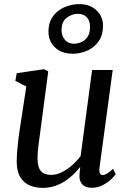

<svg xmlns="http://www.w3.org/2000/svg" viewBox="-20 -901 626 931"><path d="M186.5 10Q152.5 10 124 -2Q95.5 -14 78.2 -42.2Q61 -70.5 61 -120Q61 -137.5 62.5 -158.5Q64 -179.5 66.5 -202.8Q69 -226 72.2 -249.2Q75.5 -272.5 79 -294.5L107.5 -481.5L54.5 -509L61 -546L193 -565.5L214 -555L179 -290.5Q176.5 -269 173.5 -248.5Q170.5 -228 168 -208.5Q165.5 -189 163.8 -170.8Q162 -152.5 162 -136Q162 -103 170 -85Q178 -67 193 -60Q208 -53 228.5 -53Q254.5 -53 281 -66.5Q307.5 -80 331 -101Q354.5 -122 371 -144.5L426.5 -561.5H526.5L462.5 -88.5Q460 -69.5 464.5 -60.8Q469 -52 477.5 -52Q487 -52 498.8 -59Q510.5 -66 528.5 -82.5L541 -56.5Q537 -49.5 520.8 -33.5Q504.5 -17.5 479.8 -4Q455 9.5 424.5 9.5Q393.5 9.5 378.5 -7.5Q363.5 -24.5 365.5 -52.5Q365.5 -54.5 365.8 -58.5Q366 -62.5 366.5 -67.8Q367 -73 367.8 -78.8Q368.5 -84.5 369 -89L367.5 -90Q353 -71.5 334.5 -53.8Q316 -36 293.2 -21.5Q270.5 -7 244 1.5Q217.5 10 186.5 10ZM333.5 -640.5Q278.5 -640.5 246.8 -671Q215 -701.5 215 -747.5Q215 -783.5 228.8 -808.8Q242.5 -834 264.8 -850Q287 -866 313 -873.5Q339 -881 363 -881Q417.5 -881 448.5 -850.2Q479.5 -819.5 479.5 -778Q479.5 -730.5 457.8 -700Q436 -669.5 402.5 -655Q369 -640.5 333.5 -640.5ZM338 -689Q356 -689 374.2 -696.8Q392.5 -704.5 404.5 -722.2Q416.5 -740 416.5 -770.5Q416.5 -802 400.2 -818Q384 -834 356.5 -834Q329.5 -834 304 -815.2Q278.5 -796.5 278.5 -754.5Q278.5 -727.5 294.5 -708.2Q310.5 -689 338 -689Z"/></svg>

Font: Merriweather 20pt
Style: Italic
Weight: 400
Italic angle: -7.8°
Version: Version 2.101